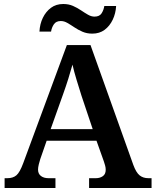

<svg xmlns="http://www.w3.org/2000/svg" viewBox="-20 -939 777 959"><path d="M3 0V-49H17Q45 -49 62 -63.5Q79 -78 96 -124L314 -714H432L646 -115Q660 -77 677.5 -63Q695 -49 721 -49H737V0H425V-49H459Q479 -49 493.5 -59Q508 -69 508 -91Q508 -102 505 -112.5Q502 -123 499 -132L462 -236H213L181 -144Q177 -132 173.5 -117Q170 -102 170 -92Q170 -71 184.5 -60Q199 -49 222 -49H257V0ZM233 -294H443L387 -461Q375 -499 362.5 -540Q350 -581 342 -616Q333 -583 321 -545Q309 -507 295 -468ZM441 -771Q414 -771 392 -780.5Q370 -790 351.5 -802.5Q333 -815 316.5 -824.5Q300 -834 284 -834Q260 -834 249 -817.5Q238 -801 235 -781H177Q179 -819 194 -850Q209 -881 234.5 -900Q260 -919 296 -919Q323 -919 344.5 -909.5Q366 -900 384.5 -887.5Q403 -875 419.5 -865.5Q436 -856 452 -856Q477 -856 487.5 -872.5Q498 -889 501 -909H560Q558 -872 543 -840.5Q528 -809 502.5 -790Q477 -771 441 -771Z"/></svg>

Font: Noto Serif Khojki SemiBold
Style: Regular
Weight: 600
Version: Version 2.003